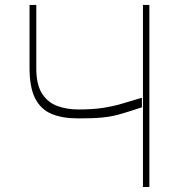

<svg xmlns="http://www.w3.org/2000/svg" viewBox="-20 -747 704 767"><path d="M98 -727.3H125V-475.9Q124.6 -410.2 147.5 -373.9Q170.5 -337.7 208.8 -323.7Q247.2 -309.7 292.6 -309.7Q348 -309.7 387.8 -315.5Q427.6 -321.4 464.5 -332Q501.4 -342.7 546.9 -356.5V-318.2Q535.5 -314.6 525.4 -311.4Q515.3 -308.2 506 -305Q476.6 -295.5 450.3 -288.4Q424 -281.2 387.8 -277.5Q351.6 -273.8 292.6 -274.1Q229.8 -273.8 186.3 -291.9Q142.8 -310 120.4 -354Q98 -398.1 98 -475.9ZM551.1 -727.3H576.7V0H551.1Z"/></svg>

Font: Inter UI Thin
Style: Regular
Weight: 100
Designer: Rasmus Andersson
Foundry: rsms
Version: 3.2;8d6f07862